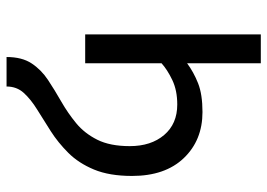

<svg xmlns="http://www.w3.org/2000/svg" viewBox="-135 -441 816 586"><g transform="rotate(90 273.0 -148.0)"><path d="M154 240Q154 193 173.5 163.5Q193 134 224 113.5Q255 93 290 73Q325 53 356 27.5Q387 2 406.5 -37Q426 -76 426 -136Q426 -201 392 -241Q358 -281 299 -281Q256 -281 224.5 -266Q193 -251 173 -233V0H85V-536H173V-311Q200 -331 234 -344.5Q268 -358 322 -358Q408 -358 462.5 -301Q517 -244 517 -143Q517 -74 497.5 -27Q478 20 446.5 51.5Q415 83 380.5 105Q346 127 314.5 146.5Q283 166 263.5 187.5Q244 209 244 240Z"/></g></svg>

Font: Go Noto Current
Style: Regular
Weight: 400
Designer: Monotype Design Team
Foundry: Monotype Imaging Inc.
Version: Version 2.007; ttfautohint (v1.8) -l 8 -r 50 -G 200 -x 14 -D